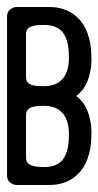

<svg xmlns="http://www.w3.org/2000/svg" viewBox="-20 -273 280 546"><path d="M0 -228V228C0 242 14 253 27 253H122C176 253 240 220 240 108C240 52 222 19 197 0C222 -19 240 -52 240 -108C240 -220 176 -253 122 -253H27C14 -253 0 -242 0 -228ZM54 -53V-177C54 -201 83 -202 106 -202C158 -202 176 -170 176 -108C176 -45 140 -28 106 -28C79 -28 54 -29 54 -53ZM54 54C54 30 79 28 106 28C140 28 176 45 176 108C176 170 158 202 106 202C83 202 54 200 54 176Z"/></svg>

Font: Ekmelos
Style: Regular
Weight: 500
Designer: Thomas Richter (thomas-richter@aon.at)
Version: Version 2.58